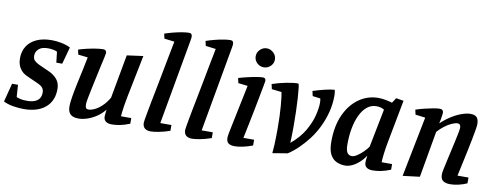

<svg xmlns="http://www.w3.org/2000/svg" viewBox="-63 -1049 3553 1376"><g transform="rotate(10 1713.5 -361.0)"><path d="M147 10Q112 10 71 3.5Q30 -3 -1 -19L34 -154H77L83 -66Q96 -60 114.5 -56Q133 -52 162 -52Q208 -52 234.5 -71Q261 -90 261 -130Q261 -147 252 -161.5Q243 -176 212 -190L134 -225Q98 -240 78 -270Q58 -300 58 -344Q58 -395 82 -432.5Q106 -470 151.5 -490.5Q197 -511 261 -511Q294 -511 330 -504Q366 -497 397 -482L363 -358H320L311 -436Q301 -442 281.5 -445.5Q262 -449 244 -449Q199 -449 177 -429Q155 -409 155 -380Q155 -358 166 -346Q177 -334 201 -322L281 -286Q316 -270 338.5 -242.5Q361 -215 361 -173Q361 -86 304 -38Q247 10 147 10Z M545 9Q521 9 503 1.5Q485 -6 476 -23Q467 -40 467 -68Q467 -92 474.5 -137.5Q482 -183 493.5 -237Q505 -291 516.5 -343Q528 -395 535 -434L465 -442L457 -477Q487 -487 520.5 -494.5Q554 -502 584 -506.5Q614 -511 634 -511Q647 -511 653 -504.5Q659 -498 659 -488Q659 -483 653 -455.5Q647 -428 638 -388Q629 -348 619.5 -302.5Q610 -257 601 -215.5Q592 -174 586.5 -143.5Q581 -113 581 -102Q581 -84 586 -75.5Q591 -67 605 -67Q624 -67 649.5 -79Q675 -91 701.5 -116Q728 -141 750 -179L808 -497L926 -513L864 -204Q857 -170 852.5 -139.5Q848 -109 845.5 -88Q843 -67 843 -60H918V-19Q878 -3 846.5 3Q815 9 788 9Q759 9 743.5 -3Q728 -15 728 -39Q728 -43 729 -51.5Q730 -60 731 -70.5Q732 -81 733 -89Q711 -60 678.5 -37.5Q646 -15 611 -3Q576 9 545 9Z M1071 10Q1043 10 1027.5 -3Q1012 -16 1012 -44Q1012 -48 1015 -67Q1018 -86 1024 -118Q1030 -150 1038 -193Q1046 -236 1056.5 -287.5Q1067 -339 1078 -398.5Q1089 -458 1101.5 -522Q1114 -586 1127 -653L1053 -662L1045 -697Q1074 -707 1107 -715.5Q1140 -724 1170.5 -729Q1201 -734 1220 -734Q1233 -734 1238 -727Q1243 -720 1243 -710Q1243 -707 1242.5 -700Q1242 -693 1240 -683L1129 -61H1210V-19Q1167 -4 1129.5 3Q1092 10 1071 10Z M1372 10Q1344 10 1328.5 -3Q1313 -16 1313 -44Q1313 -48 1316 -67Q1319 -86 1325 -118Q1331 -150 1339 -193Q1347 -236 1357.5 -287.5Q1368 -339 1379 -398.5Q1390 -458 1402.5 -522Q1415 -586 1428 -653L1354 -662L1346 -697Q1375 -707 1408 -715.5Q1441 -724 1471.5 -729Q1502 -734 1521 -734Q1534 -734 1539 -727Q1544 -720 1544 -710Q1544 -707 1543.5 -700Q1543 -693 1541 -683L1430 -61H1511V-19Q1468 -4 1430.5 3Q1393 10 1372 10Z M1682 10Q1652 10 1636.5 -1.5Q1621 -13 1621 -43Q1621 -51 1626.5 -80Q1632 -109 1641 -151.5Q1650 -194 1660 -243.5Q1670 -293 1680.5 -342Q1691 -391 1699 -432L1630 -440L1622 -476Q1656 -486 1691 -494Q1726 -502 1754.5 -506.5Q1783 -511 1797 -511Q1807 -511 1812.5 -505.5Q1818 -500 1818 -489Q1818 -485 1812 -453.5Q1806 -422 1797 -374.5Q1788 -327 1777 -271Q1766 -215 1754.5 -159.5Q1743 -104 1734 -60H1812V-18Q1774 -4 1741 3Q1708 10 1682 10ZM1789 -583Q1761 -583 1740 -603Q1719 -623 1719 -652Q1719 -680 1740 -700.5Q1761 -721 1789 -721Q1816 -721 1837.5 -700.5Q1859 -680 1859 -651Q1859 -623 1838 -603Q1817 -583 1789 -583Z M1957 12Q1960 -15 1961.5 -46.5Q1963 -78 1963.5 -110.5Q1964 -143 1964 -169Q1964 -263 1958 -332.5Q1952 -402 1946 -431L1874 -439L1866 -475Q1913 -491 1965.5 -501.5Q2018 -512 2053 -512Q2058 -512 2061.5 -484Q2065 -456 2068 -410Q2071 -364 2072.5 -309Q2074 -254 2074 -200Q2074 -182 2073.5 -161Q2073 -140 2072.5 -119.5Q2072 -99 2071 -83Q2135 -136 2169.5 -195.5Q2204 -255 2217.5 -309.5Q2231 -364 2231 -403Q2231 -415 2230 -422Q2229 -429 2227 -434L2171 -441L2163 -477Q2210 -492 2250 -501.5Q2290 -511 2319 -513Q2321 -504 2322.5 -493.5Q2324 -483 2324 -473Q2324 -408 2308.5 -349Q2293 -290 2267.5 -238Q2242 -186 2208.5 -142.5Q2175 -99 2138.5 -64Q2102 -29 2066 -6Z M2485 9Q2452 9 2422.5 -4.5Q2393 -18 2376 -51Q2359 -84 2359 -143Q2359 -256 2396 -338Q2433 -420 2496.5 -465Q2560 -510 2639 -510Q2665 -510 2694.5 -504Q2724 -498 2739 -493L2763 -530L2818 -521L2759 -210Q2751 -168 2745.5 -125.5Q2740 -83 2740 -60H2816V-19Q2776 -3 2744.5 3Q2713 9 2686 9Q2657 9 2641.5 -3Q2626 -15 2626 -39Q2626 -43 2626.5 -51.5Q2627 -60 2628.5 -70.5Q2630 -81 2631 -89Q2612 -60 2587 -37.5Q2562 -15 2536 -3Q2510 9 2485 9ZM2521 -66Q2538 -66 2560.5 -81Q2583 -96 2604 -117Q2625 -138 2636 -155L2691 -434Q2678 -442 2663.5 -445.5Q2649 -449 2635 -449Q2596 -449 2566.5 -425Q2537 -401 2516.5 -358Q2496 -315 2486 -260.5Q2476 -206 2476 -145Q2476 -100 2488 -83Q2500 -66 2521 -66Z M2905 10 2992 -429 2920 -438 2912 -473Q2941 -483 2974 -491Q3007 -499 3036.5 -504.5Q3066 -510 3086 -510Q3099 -510 3105 -502.5Q3111 -495 3111 -484Q3111 -479 3108.5 -463.5Q3106 -448 3103.5 -431.5Q3101 -415 3098 -406Q3134 -440 3172.5 -464Q3211 -488 3246.5 -500Q3282 -512 3307 -512Q3341 -512 3354.5 -496Q3368 -480 3368 -447Q3368 -436 3363 -405.5Q3358 -375 3349.5 -332Q3341 -289 3331 -241Q3321 -193 3310.5 -145.5Q3300 -98 3292 -60H3372V-18Q3344 -5 3311 2.5Q3278 10 3250 10Q3218 10 3199 -2.5Q3180 -15 3180 -51Q3180 -60 3185 -86Q3190 -112 3198.5 -148Q3207 -184 3215.5 -224Q3224 -264 3232.5 -300.5Q3241 -337 3246 -364.5Q3251 -392 3251 -402Q3251 -413 3246 -421Q3241 -429 3227 -429Q3211 -429 3185.5 -417.5Q3160 -406 3134 -386Q3108 -366 3087 -342L3028 -5Z"/></g></svg>

Font: Manuale SemiBold
Style: Italic
Weight: 600
Italic angle: -11°
Designer: Eduardo Tunni / Pablo Cosgaya
Foundry: Eduardo Tunni / Pablo Cosgaya
Version: Version 1.002